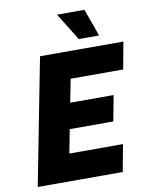

<svg xmlns="http://www.w3.org/2000/svg" viewBox="-99 -1005 841 1077"><g transform="rotate(-10 321.0 -466.5)"><path d="M27.2 0 167.2 -720H344.4L204.4 0ZM150 0 180 -154H540L511.4 0ZM209.6 -288.4 236.8 -434H535.8L508.6 -288.4ZM260 -566 290 -720H642.2L613.6 -566ZM398.3 -777.2 303.9 -929.2V-933.2H457.9L512.3 -781.2V-777.2Z"/></g></svg>

Font: Kufam
Style: Italic
Weight: 400
Italic angle: -11°
Designer: Artur Schmal
Foundry: Original Type
Version: Version 1.301; ttfautohint (v1.8.3)